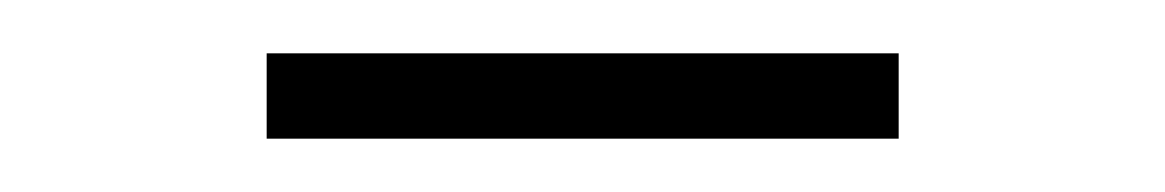

<svg xmlns="http://www.w3.org/2000/svg" viewBox="-20 -618 437 72"><path d="M80 -598H317V-566H80Z"/></svg>

Font: IBM Plex Sans Hebrew ExtraLight
Style: Regular
Weight: 200
Designer: Mike Abbink, Paul van der Laan, Pieter van Rosmalen, Yanek Iontef
Foundry: Bold Monday
Version: Version 1.2